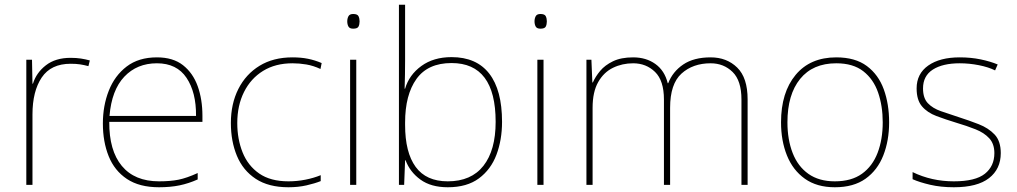

<svg xmlns="http://www.w3.org/2000/svg" viewBox="-20 -780 4289 810"><path d="M278 -536Q302 -536 321.5 -533Q341 -530 359 -525L353 -501Q334 -506 317.5 -508.5Q301 -511 278 -511Q195 -511 156 -453Q117 -395 117 -297V0H91V-528H115L117 -427H119Q133 -473 173.5 -504.5Q214 -536 278 -536Z M642 -538Q710 -538 752 -505Q794 -472 814 -416.5Q834 -361 834 -291V-266H441Q440 -145 494 -80Q548 -15 651 -15Q699 -15 733.5 -22Q768 -29 814 -50V-23Q776 -6 737.5 2Q699 10 651 10Q568 10 515.5 -25Q463 -60 438.5 -121Q414 -182 414 -259Q414 -334 439 -397.5Q464 -461 514.5 -499.5Q565 -538 642 -538ZM642 -513Q558 -513 504.5 -456.5Q451 -400 442 -291H807Q808 -390 767 -451.5Q726 -513 642 -513Z M1197 10Q1113 10 1059 -25.5Q1005 -61 979.5 -122.5Q954 -184 954 -261Q954 -342 985.5 -404.5Q1017 -467 1075 -502.5Q1133 -538 1214 -538Q1250 -538 1279.5 -532Q1309 -526 1337 -514L1332 -489Q1302 -503 1272.5 -508Q1243 -513 1214 -513Q1142 -513 1090 -481Q1038 -449 1009.5 -392Q981 -335 981 -261Q981 -193 1003.5 -137Q1026 -81 1073.5 -48Q1121 -15 1197 -15Q1233 -15 1268.5 -22Q1304 -29 1333 -41V-16Q1308 -6 1273 2Q1238 10 1197 10Z M1470 -721Q1488 -721 1492.5 -711.5Q1497 -702 1497 -690Q1497 -677 1492.5 -668Q1488 -659 1470 -659Q1455 -659 1450 -668Q1445 -677 1445 -690Q1445 -702 1450 -711.5Q1455 -721 1470 -721ZM1483 -528V0H1457V-528Z M1689 -525Q1689 -501 1688.5 -466Q1688 -431 1687 -406H1689Q1706 -464 1757.5 -501.5Q1809 -539 1885 -539Q1990 -539 2044 -469.5Q2098 -400 2098 -266Q2098 -190 2074.5 -127.5Q2051 -65 2000.5 -27.5Q1950 10 1869 10Q1798 10 1753.5 -22.5Q1709 -55 1691 -104H1689L1685 0H1663V-760H1689ZM1885 -514Q1785 -514 1737 -447Q1689 -380 1689 -263V-253Q1689 -137 1733.5 -76Q1778 -15 1869 -15Q1968 -15 2019.5 -80.5Q2071 -146 2071 -266Q2071 -514 1885 -514Z M2260 -721Q2278 -721 2282.5 -711.5Q2287 -702 2287 -690Q2287 -677 2282.5 -668Q2278 -659 2260 -659Q2245 -659 2240 -668Q2235 -677 2235 -690Q2235 -702 2240 -711.5Q2245 -721 2260 -721ZM2273 -528V0H2247V-528Z M2978 -538Q3046 -538 3090 -495Q3134 -452 3134 -361V0H3108V-360Q3108 -440 3070.5 -476.5Q3033 -513 2978 -513Q2903 -513 2855 -469.5Q2807 -426 2807 -325V0H2781V-360Q2781 -440 2743.5 -476.5Q2706 -513 2651 -513Q2605 -513 2566 -494Q2527 -475 2503.5 -433.5Q2480 -392 2480 -325V0H2454V-528H2475L2479 -432H2481Q2492 -457 2512 -481Q2532 -505 2566 -521.5Q2600 -538 2651 -538Q2706 -538 2745 -510Q2784 -482 2797 -429H2799Q2818 -478 2862.5 -508Q2907 -538 2978 -538Z M3731 -264Q3731 -187 3706.5 -124.5Q3682 -62 3631.5 -26Q3581 10 3502 10Q3426 10 3375.5 -26Q3325 -62 3300 -124Q3275 -186 3275 -264Q3275 -390 3336.5 -464Q3398 -538 3508 -538Q3588 -538 3637 -501.5Q3686 -465 3708.5 -403Q3731 -341 3731 -264ZM3302 -264Q3302 -191 3324 -134.5Q3346 -78 3390.5 -46.5Q3435 -15 3502 -15Q3572 -15 3616.5 -47Q3661 -79 3682.5 -135.5Q3704 -192 3704 -264Q3704 -333 3684.5 -389.5Q3665 -446 3622 -479.5Q3579 -513 3508 -513Q3409 -513 3355.5 -447Q3302 -381 3302 -264Z M4202 -134Q4202 -67 4152.5 -28.5Q4103 10 4004 10Q3949 10 3904 -0.5Q3859 -11 3830 -24V-54Q3910 -15 4004 -15Q4095 -15 4135 -47Q4175 -79 4175 -134Q4175 -173 4153.5 -196.5Q4132 -220 4095.5 -234.5Q4059 -249 4015 -262Q3969 -276 3930.5 -290.5Q3892 -305 3869.5 -331.5Q3847 -358 3847 -407Q3847 -469 3896 -503.5Q3945 -538 4029 -538Q4076 -538 4117 -529.5Q4158 -521 4189 -508L4178 -483Q4150 -497 4109.5 -505Q4069 -513 4029 -513Q3957 -513 3915.5 -486.5Q3874 -460 3874 -407Q3874 -366 3894.5 -344.5Q3915 -323 3949.5 -311Q3984 -299 4024 -286Q4068 -272 4109 -256Q4150 -240 4176 -212.5Q4202 -185 4202 -134Z"/></svg>

Font: Noto Sans Kannada Thin
Style: Regular
Weight: 100
Designer: Jelle Bosma - Monotype Design Team
Foundry: Monotype Imaging Inc.
Version: Version 2.005; ttfautohint (v1.8.4.7-5d5b)